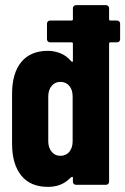

<svg xmlns="http://www.w3.org/2000/svg" viewBox="-20 -720 488 748"><path d="M27 -160V-354Q27 -435 63 -478.5Q99 -522 167 -522Q190 -522 214 -513Q238 -504 258 -481Q260 -478 262 -479Q264 -480 264 -483V-550Q264 -555 259 -555H175Q170 -555 166.5 -558.5Q163 -562 163 -567V-628Q163 -633 166.5 -636.5Q170 -640 175 -640H259Q264 -640 264 -645V-688Q264 -693 267.5 -696.5Q271 -700 276 -700H393Q398 -700 401.5 -696.5Q405 -693 405 -688V-645Q405 -640 410 -640H436Q441 -640 444.5 -636.5Q448 -633 448 -628V-567Q448 -562 444.5 -558.5Q441 -555 436 -555H410Q405 -555 405 -550V-12Q405 -7 401.5 -3.5Q398 0 393 0H276Q271 0 267.5 -3.5Q264 -7 264 -12V-29Q264 -31 262 -31Q258 -31 253 -26Q220 8 167 8Q98 8 62.5 -36.5Q27 -81 27 -160ZM215 -113Q237 -113 250 -128.5Q263 -144 263 -170V-344Q263 -370 250 -385.5Q237 -401 215 -401Q194 -401 181 -385Q168 -369 168 -344V-170Q168 -145 181 -129Q194 -113 215 -113Z"/></svg>

Font: Barlow Condensed
Style: Bold
Weight: 700
Width: 3
Designer: Jeremy Tribby
Foundry: Tribby Type
Version: Version 1.500